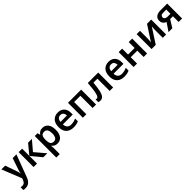

<svg xmlns="http://www.w3.org/2000/svg" viewBox="586 -2623 4933 4933"><g transform="rotate(-45 3052.5 -156.0)"><path d="M0 -542H137L245 -236Q256 -207 263 -179Q270 -151 273 -122H277Q281 -147 289 -177Q297 -207 307 -236L411 -542H547L316 72Q285 153 231.5 196.5Q178 240 100 240Q75 240 57 237.5Q39 235 25 232V132Q36 134 51.5 136Q67 138 84 138Q131 138 158.5 110.5Q186 83 201 42L217 -2Z M970 -542H1109L888 -282L1128 0H984L754 -275V0H628V-542H754V-279Z M1498 -552Q1593 -552 1651 -481.5Q1709 -411 1709 -272Q1709 -133 1649.5 -61.5Q1590 10 1495 10Q1435 10 1398 -12Q1361 -34 1339 -63H1331Q1334 -44 1336.5 -21.5Q1339 1 1339 20V240H1213V-542H1315L1333 -470H1339Q1361 -504 1399 -528Q1437 -552 1498 -552ZM1462 -450Q1395 -450 1367.5 -410Q1340 -370 1339 -289V-273Q1339 -186 1365.5 -139.5Q1392 -93 1464 -93Q1523 -93 1551.5 -141.5Q1580 -190 1580 -274Q1580 -358 1551.5 -404Q1523 -450 1462 -450Z M2057 -552Q2166 -552 2229.5 -487Q2293 -422 2293 -306V-242H1935Q1937 -168 1976 -127.5Q2015 -87 2084 -87Q2136 -87 2178 -97.5Q2220 -108 2264 -128V-27Q2224 -8 2181 1Q2138 10 2078 10Q1999 10 1937.5 -20.5Q1876 -51 1841.5 -113Q1807 -175 1807 -267Q1807 -406 1876 -479Q1945 -552 2057 -552ZM2057 -459Q2006 -459 1974.5 -426.5Q1943 -394 1938 -330H2171Q2170 -386 2142.5 -422.5Q2115 -459 2057 -459Z M2899 -542V0H2773V-444H2546V0H2420V-542Z M3519 0H3393V-445H3248Q3234 -282 3212 -182Q3190 -82 3152 -36.5Q3114 9 3053 9Q3009 9 2983 -4V-103Q3001 -95 3023 -95Q3044 -95 3061.5 -117Q3079 -139 3093.5 -190Q3108 -241 3119.5 -327.5Q3131 -414 3140 -542H3519Z M3899 -552Q4008 -552 4071.5 -487Q4135 -422 4135 -306V-242H3777Q3779 -168 3818 -127.5Q3857 -87 3926 -87Q3978 -87 4020 -97.5Q4062 -108 4106 -128V-27Q4066 -8 4023 1Q3980 10 3920 10Q3841 10 3779.5 -20.5Q3718 -51 3683.5 -113Q3649 -175 3649 -267Q3649 -406 3718 -479Q3787 -552 3899 -552ZM3899 -459Q3848 -459 3816.5 -426.5Q3785 -394 3780 -330H4013Q4012 -386 3984.5 -422.5Q3957 -459 3899 -459Z M4388 -542V-327H4627V-542H4753V0H4627V-230H4388V0H4262V-542Z M5036 -284Q5036 -266 5034 -234.5Q5032 -203 5030 -174.5Q5028 -146 5027 -134L5292 -542H5444V0H5323V-255Q5323 -277 5324.5 -307.5Q5326 -338 5328 -365.5Q5330 -393 5331 -407L5067 0H4915V-542H5036Z M5670 0H5531L5680 -219Q5651 -229 5625 -249Q5599 -269 5583 -300.5Q5567 -332 5567 -377Q5567 -457 5625 -499.5Q5683 -542 5776 -542H6025V0H5899V-207H5798ZM5690 -376Q5690 -337 5719.5 -317Q5749 -297 5799 -297H5899V-449H5781Q5733 -449 5711.5 -428Q5690 -407 5690 -376Z"/></g></svg>

Font: Noto Sans SemiBold
Style: Regular
Weight: 600
Designer: Monotype Design Team
Foundry: Monotype Imaging Inc.
Version: Version 2.007